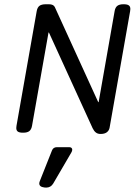

<svg xmlns="http://www.w3.org/2000/svg" viewBox="-20 -604 640 881"><path d="M578.1 -563Q578.1 -560.5 577.1 -552.7L482.9 -18.1Q480.5 -4.9 470.2 2.9Q460 10.7 441.4 10.7Q428.2 10.7 419.7 3.9Q411.1 -2.9 404.8 -16.1L204.6 -454.6H202.6L127 -26.9Q124 -9.8 114.5 -2.4Q105 4.9 86.4 4.9H85.4Q68.8 4.9 61.8 -0.2Q54.7 -5.4 54.7 -16.6Q54.7 -19 55.7 -26.9L148.4 -552.7Q151.4 -569.8 160.9 -577.1Q170.4 -584.5 190.9 -584.5H204.1Q226.1 -584.5 231.9 -570.8L430.7 -135.3H432.6L505.9 -552.7Q508.8 -569.8 518.3 -577.1Q527.8 -584.5 546.4 -584.5H547.4Q564 -584.5 571 -579.3Q578.1 -574.2 578.1 -563ZM311.5 83Q311.5 88.9 307.1 96.2L224.1 238.3Q212.9 256.8 191.9 256.8Q186.5 256.8 183.6 256.3Q160.2 253.4 160.2 237.8Q160.2 233.4 162.6 227.1L218.3 86.9Q224.1 71.3 241.2 71.3H297.9Q304.2 71.3 307.9 74.5Q311.5 77.6 311.5 83Z"/></svg>

Font: Courier Prime Sans
Style: Italic
Weight: 400
Italic angle: -10°
Designer: Alan Dague-Greene
Foundry: Quote-Unquote Apps
Version: Version 3.020